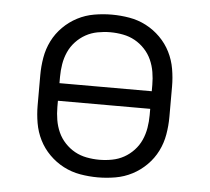

<svg xmlns="http://www.w3.org/2000/svg" viewBox="-44 -575 688 630"><g transform="rotate(5 300.0 -260.0)"><path d="M300 8Q271 8 242 3Q213 -2 187 -15.5Q161 -29 140 -50Q119 -71 106 -97Q93 -123 88 -152Q83 -181 83 -210V-310Q83 -339 88 -368Q93 -397 106 -423Q119 -449 140 -470Q161 -491 187 -504.5Q213 -518 242 -523Q271 -528 300 -528Q329 -528 358 -523Q387 -518 413 -504.5Q439 -491 460 -470Q481 -449 494 -423Q507 -397 512 -368Q517 -339 517 -310V-210Q517 -181 512 -152Q507 -123 494 -97Q481 -71 460 -50Q439 -29 413 -15.5Q387 -2 358 3Q329 8 300 8ZM148 -289H452V-310Q452 -331 448.5 -352Q445 -373 436.5 -392Q428 -411 413.5 -426.5Q399 -442 381 -452Q363 -462 342 -466Q321 -470 300 -470Q279 -470 258 -466Q237 -462 219 -452Q201 -442 186.5 -426.5Q172 -411 163.5 -392Q155 -373 151.5 -352Q148 -331 148 -310ZM300 -50Q321 -50 342 -54Q363 -58 381 -68Q399 -78 413.5 -93.5Q428 -109 436.5 -128Q445 -147 448.5 -168Q452 -189 452 -210V-231H148V-210Q148 -189 151.5 -168Q155 -147 163.5 -128Q172 -109 186.5 -93.5Q201 -78 219 -68Q237 -58 258 -54Q279 -50 300 -50Z"/></g></svg>

Font: Iosevka Aile Light
Style: Regular
Weight: 300
Designer: Belleve Invis
Foundry: Belleve Invis
Version: Version 27.3.5; ttfautohint (v1.8.4)